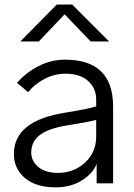

<svg xmlns="http://www.w3.org/2000/svg" viewBox="-20 -805 590 843"><path d="M117.2 -134.8Q117.2 -97.7 148.4 -71.8Q179.7 -45.9 234.4 -45.9Q303.7 -45.9 353 -90.8Q402.3 -135.7 402.3 -205.1V-278.3Q359.4 -267.6 265.6 -252.9Q189.5 -239.3 153.3 -210.9Q117.2 -182.6 117.2 -134.8ZM41 -128.9Q41 -275.4 267.6 -310.5Q369.1 -327.1 402.3 -337.9V-368.2Q402.3 -417 367.2 -449.2Q332 -481.4 267.6 -481.4Q220.7 -481.4 177.2 -459.5Q133.8 -437.5 103.5 -400.4L54.7 -441.4Q93.8 -486.3 148.9 -514.6Q204.1 -543 265.6 -543Q476.6 -543 476.6 -336.9V0H404.3V-85.9Q388.7 -43.9 339.8 -13.2Q291 17.6 224.6 17.6Q137.7 17.6 89.4 -23.4Q41 -64.5 41 -128.9ZM69.3 -623 229.5 -785.2H296.9L459 -623H377.9L263.7 -742.2L150.4 -623Z"/></svg>

Font: Gothic A1
Style: Regular
Weight: 400
Designer: HanYang I&C Co.,Ltd.
Foundry: HanYang I&C Co.,Ltd.
Version: Version 2.50